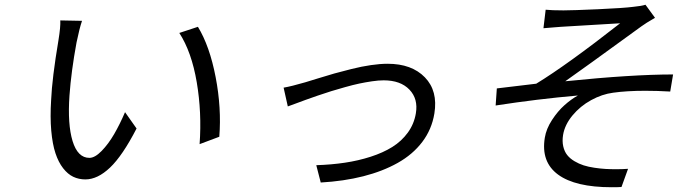

<svg xmlns="http://www.w3.org/2000/svg" viewBox="-20 -753 2908 810"><path d="M326 -665.1Q315 -632.8 302.9 -573.9Q280.5 -452.4 273.1 -350.1Q264.6 -228.7 286.2 -157.8Q307.9 -87 357.2 -87Q380.3 -87 408.7 -116.1Q437.1 -145.2 461.5 -187.1Q485.8 -229 507.5 -279.8L556.1 -210.9Q496.8 -95.9 444.2 -46Q391.7 3.9 340.2 3.9Q312.5 3.9 289.2 -7.1Q266 -18.1 246.3 -43.3Q226.6 -68.5 214 -106.5Q201.3 -144.5 196.2 -201.9Q191.1 -259.2 195.7 -331Q199.6 -422.6 226.6 -583.1Q235.8 -639.6 234.4 -666.9ZM815 -639.9Q864.7 -558.2 889.7 -427.9Q914.8 -297.6 905.2 -176.1L822.1 -144.9Q831.7 -278.8 810 -406.2Q788.4 -533.7 736.5 -614Z M1176.5 -383.2Q1209.5 -388.8 1268.1 -405.9Q1277 -408.4 1318.9 -421.5Q1360.8 -434.7 1390.6 -443Q1420.5 -451.3 1463.2 -462Q1506 -472.7 1544.7 -478.3Q1583.5 -484 1615.1 -484Q1717 -484 1772.5 -426.7Q1828.1 -369.3 1812.5 -274.1Q1801.5 -207 1761.4 -154.1Q1721.2 -101.2 1657.8 -65.7Q1594.5 -30.2 1512.8 -9.4Q1431.1 11.4 1333.1 17L1314.3 -56.1Q1378.6 -58.2 1434.8 -66.6Q1491.1 -74.9 1543.7 -91.8Q1596.2 -108.7 1635.1 -133Q1674 -157.3 1700.5 -193.5Q1726.9 -229.8 1734.4 -274.9Q1744.7 -335.9 1707.2 -375Q1669.7 -414.1 1598.4 -414.1Q1577.1 -414.1 1549.2 -410Q1521.3 -405.9 1495.4 -400.4Q1469.5 -394.9 1435.4 -385.3Q1401.3 -375.7 1377.5 -368.4Q1353.7 -361.2 1319.4 -349.3Q1285.2 -337.4 1269.4 -331.7Q1253.6 -326 1225.1 -315.3Q1196.7 -304.7 1194.2 -304Z M2282 -712Q2306.5 -709.2 2357.2 -709.2Q2394.9 -709.2 2503.9 -714.1Q2612.9 -719.1 2650.9 -724.1Q2686.8 -727.6 2703.1 -733L2743.3 -677.9Q2702.8 -654.5 2686.1 -642Q2431.8 -457 2364.7 -410.2Q2647 -438.9 2819.6 -438.9L2807.5 -366.8Q2754.3 -370 2702.1 -370Q2623.9 -370 2566.8 -361.9Q2519.9 -355.8 2473.9 -330.6Q2427.9 -305.4 2395.2 -266Q2362.6 -226.6 2355.5 -183.9Q2351.2 -157.3 2356.2 -135.5Q2361.2 -113.6 2372.9 -98.9Q2384.6 -84.2 2403.4 -73Q2422.2 -61.8 2442.3 -55.4Q2462.4 -49 2487.7 -45.3Q2513.1 -41.5 2534.3 -40.3Q2555.4 -39.1 2579.5 -39.1Q2605.8 -39.1 2629.6 -40.8L2601.9 35.9Q2587.7 36.9 2560.7 36.9Q2407 36.9 2334.3 -16.5Q2261.7 -70 2278.4 -171.9Q2284.4 -209.5 2308.8 -246.8Q2333.1 -284.1 2361.2 -309.1Q2389.2 -334.2 2418 -350.1Q2247.2 -335.2 2071 -307.9L2076 -380Q2097.7 -382.1 2242.2 -399.9Q2371.4 -478.7 2596.2 -654.8Q2576 -653.4 2472.3 -647.4Q2368.6 -641.3 2346.9 -639.9Q2338.1 -639.2 2311.1 -637.1Q2284.1 -634.9 2272.7 -633.9Z"/></svg>

Font: Karasuma Gothic
Style: Italic
Weight: 400
Italic angle: -9.39999°
Designer: Rasmus Andersson / Ryoko Nishizuka
Foundry: Genbu
Version: Version 1.00